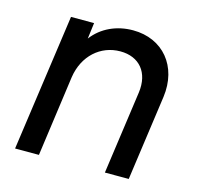

<svg xmlns="http://www.w3.org/2000/svg" viewBox="-86 -641 752 731"><g transform="rotate(15 290.0 -275.5)"><path d="M34 0H128L172 -318C185 -405 248 -461 326 -461C401 -461 445 -409 434 -328L388 0H482L529 -336C546 -460 470 -551 352 -551C288 -551 230 -525 193 -476L201 -539H110Z"/></g></svg>

Font: Mluvka Medium
Style: Italic
Weight: 500
Italic angle: -8°
Designer: Modified by Jiří Krblich, Original typeface by Gumpita Rahayu
Foundry: Gumpita Rahayu & Jiří Krblich
Version: Version 2.000;Glyphs 3.1.1 (3134)